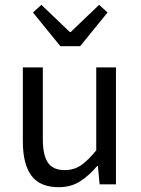

<svg xmlns="http://www.w3.org/2000/svg" viewBox="-20 -766 584 798"><path d="M224 12Q146 12 110.5 -36Q75 -84 75 -178V-486H158V-189Q158 -120 179.5 -89.5Q201 -59 249 -59Q287 -59 316 -78.5Q345 -98 380 -141V-486H462V0H394L387 -76H384Q350 -36 312.5 -12Q275 12 224 12ZM231 -574 117 -714 152 -746 270 -633H274L392 -746L427 -714L313 -574Z"/></svg>

Font: CV Source Sans
Style: Regular
Weight: 400
Designer: Paul D. Hunt
Foundry: Adobe Systems Incorporated
Version: Version 3.001